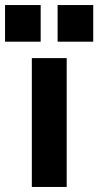

<svg xmlns="http://www.w3.org/2000/svg" viewBox="-82 -740 389 760"><path d="M44 0V-510H182V0ZM146 -575V-720H287V-575ZM-62 -575V-720H79V-575Z"/></svg>

Font: Instrument Sans Condensed
Style: Bold
Weight: 700
Width: 3
Designer: Rodrigo Fuenzalida
Foundry: fragTYPE
Version: Version 1.000;gftools[0.9.28]